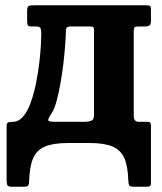

<svg xmlns="http://www.w3.org/2000/svg" viewBox="-20 -540 610 725"><path d="M485 -422V-102Q485 -80 504 -80H539Q546 -80 548 -75.5Q550 -71 550 -64V149.5Q550 160.5 546.2 162.8Q542.5 165 531 165H484Q470 165 467.5 159.2Q465 153.5 464.5 141.5Q463 87 449 56.2Q435 25.5 403.8 12.8Q372.5 0 318 0H237Q182 0 150.5 13Q119 26 105.2 57.5Q91.5 89 90 144.5Q89.5 156 86.8 160.5Q84 165 71 165H22Q9.5 165 7.2 157.8Q5 150.5 5 139.5V-66Q5 -74 9.5 -77Q14 -80 28 -80Q51 -80 68.2 -101Q85.5 -122 97.2 -156Q109 -190 116.8 -229.5Q124.5 -269 128.8 -306.5Q133 -344 134.5 -372Q136 -400 136 -410.5Q136 -427.5 132.8 -433.8Q129.5 -440 116.5 -440H100Q88 -440 85.2 -444.5Q82.5 -449 82.5 -465V-500Q82.5 -514.5 88.2 -517.2Q94 -520 107.5 -520H532Q543.5 -520 546.8 -517.2Q550 -514.5 550 -503V-461Q550 -448 544.2 -444Q538.5 -440 529.5 -440H504Q492 -440 488.5 -437.2Q485 -434.5 485 -422ZM248 -440Q234.5 -440 231.5 -435.2Q228.5 -430.5 228.5 -414Q228.5 -401 226.2 -371.2Q224 -341.5 219.8 -303.8Q215.5 -266 208.8 -227.8Q202 -189.5 193.5 -158Q185 -126.5 174 -111Q157.5 -86.5 164 -83.2Q170.5 -80 187 -80H301Q314 -80 324.5 -84Q335 -88 335 -105V-423Q335 -433 333.2 -436.5Q331.5 -440 322 -440Z"/></svg>

Font: Besley* Narrow
Style: Bold
Weight: 700
Width: 4
Designer: Owen Earl
Foundry: indestructible type*
Version: Version 3.000; ttfautohint (v1.8.3)